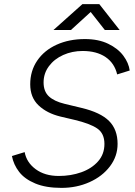

<svg xmlns="http://www.w3.org/2000/svg" viewBox="-20 -902 657 934"><path d="M38 -143 100 -162Q109 -112 153.5 -79Q198 -46 266 -46Q325 -46 375.5 -64Q426 -82 457 -117Q488 -152 488 -202Q488 -253 453 -277Q418 -301 342 -319L274 -335Q208 -351 167.5 -389.5Q127 -428 127 -492Q127 -557 161 -607Q195 -657 255.5 -684.5Q316 -712 393 -712Q459 -712 506.5 -689Q554 -666 580 -631Q606 -596 611 -559L550 -540Q537 -595 493.5 -624.5Q450 -654 382 -654Q331 -654 287.5 -634.5Q244 -615 218 -580Q192 -545 192 -501Q192 -457 218 -433Q244 -409 294 -397L377 -377Q469 -355 510.5 -313.5Q552 -272 552 -202Q552 -142 515 -93Q478 -44 415.5 -16Q353 12 279 12Q203 12 151.5 -9.5Q100 -31 73 -66Q46 -101 38 -143ZM381 -882H462V-881L325 -756H240ZM391 -882H393H463L562 -756H490Z"/></svg>

Font: Oak Sans Light Italic
Style: Regular
Weight: 400
Italic angle: -9.5°
Foundry: Erik Kennedy, Walven
Version: Version 1.000;Glyphs 3.1.2 (3151)